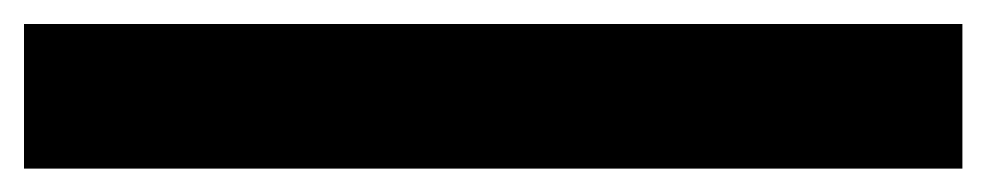

<svg xmlns="http://www.w3.org/2000/svg" viewBox="-21 1 822 160"><path d="M-1 141.5V21H781V141.5Z"/></svg>

Font: Anybody ExtraExpanded Regular
Style: Bold
Weight: 700
Width: 8
Designer: Tyler Finck
Foundry: Etcetera Type Company
Version: Version 1.010; ttfautohint (v1.8.3) -l 8 -r 50 -G 200 -x 14 